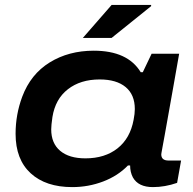

<svg xmlns="http://www.w3.org/2000/svg" viewBox="-20 -744 779 776"><path d="M314.9 -590.8 431.2 -724.1H590.8V-719.2L431.2 -590.8ZM272 12.2Q165 12.2 104 -43.7Q43 -99.6 43 -203.1Q43 -281.2 69.8 -353Q104 -444.3 180.9 -491.7Q257.8 -539.1 358.9 -539.1Q496.1 -539.1 548.8 -452.1H557.1L592.8 -526.9H704.1L681.2 -397Q669.9 -334 660.4 -280.3Q650.9 -226.6 646 -199.7Q641.1 -172.9 637.5 -153.3Q633.8 -133.8 632.8 -127.4Q631.8 -121.1 631.8 -120.1Q631.8 -95.2 661.1 -95.2H711.9L695.8 -4.9Q646.5 12.2 598.1 12.2Q539.1 12.2 517.1 -26.9Q505.9 -48.3 505.9 -75.2H497.1Q456.5 -33.2 397 -10.5Q337.4 12.2 272 12.2ZM325.2 -104Q403.8 -104 455.1 -144.5Q506.3 -185.1 520 -259.8Q524.9 -284.7 524.9 -303.2Q524.9 -361.3 487.8 -392.1Q450.7 -422.9 382.8 -422.9Q305.2 -422.9 254.4 -383.3Q203.6 -343.8 191.9 -271Q187 -237.3 187 -221.2Q187 -165 223.1 -134.5Q259.3 -104 325.2 -104Z"/></svg>

Font: Archivo Expanded SemiBold
Style: Italic
Weight: 600
Width: 7
Italic angle: -10°
Designer: Hector Gatti
Foundry: Omnibus-Type
Version: Version 2.001